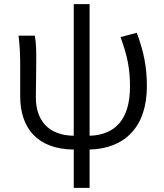

<svg xmlns="http://www.w3.org/2000/svg" viewBox="-20 -713 797 932"><path d="M338 199H415V13C589 8 693 -100 693 -294C693 -389 678 -461 644 -554L565 -533C600 -438 611 -375 611 -293C611 -134 540 -58 415 -54V-693H338V-54C214 -56 154 -129 154 -241C154 -275 156 -354 156 -415C156 -462 156 -502 149 -540H70C77 -484 78 -438 78 -395V-246C78 -92 160 11 338 13Z"/></svg>

Font: Noto Sans KR DemiLight
Style: Regular
Weight: 350
Designer: Ryoko NISHIZUKA 西塚涼子 (kana, bopomofo & ideographs); Paul D. Hunt (Latin, Greek & Cyrillic); Sandoll Communications 산돌커뮤니
Foundry: Adobe
Version: Version 2.004;hotconv 1.0.118;makeotfexe 2.5.65603